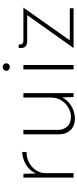

<svg xmlns="http://www.w3.org/2000/svg" viewBox="419 -1004 594 1473"><g transform="rotate(-90 716.5 -267.0)"><path d="M120 -385 124 -266 120 -279Q132 -315 158.5 -340.5Q185 -366 219.5 -379.5Q254 -393 288 -394L287 -361Q242 -361 205.5 -341Q169 -321 147 -288Q125 -255 125 -212V0H91V-385Z M544 10Q489 10 457 -22Q425 -54 423 -106V-385H457V-114Q459 -75 483 -48.5Q507 -22 554 -20Q593 -20 627.5 -40Q662 -60 683.5 -94Q705 -128 705 -172V-385H739V0H709L705 -120L711 -101Q701 -70 676 -45Q651 -20 616 -5Q581 10 544 10Z M921 -385H955V0H921ZM910 -517Q910 -528 919 -536Q928 -544 940 -544Q951 -544 959.5 -536Q968 -528 968 -517Q968 -505 959.5 -497Q951 -489 940 -489Q928 -489 919 -497Q910 -505 910 -517Z M1140 -356Q1115 -356 1100 -366.5Q1085 -377 1085 -408V-421H1112V-409Q1112 -398 1120 -391.5Q1128 -385 1145 -385H1395L1139 -22L1131 -29H1390V0H1085L1344 -365L1352 -356Z"/></g></svg>

Font: Josefin Sans ExtraLight
Style: Regular
Weight: 250
Designer: Santiago Orozco
Foundry: Typemade
Version: Version 2.000